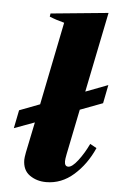

<svg xmlns="http://www.w3.org/2000/svg" viewBox="-52 -741 492 788"><g transform="rotate(5 194.0 -347.0)"><path d="M242 -111Q238 -91 238 -82Q238 -61 253 -61Q269 -61 292.5 -91.5Q316 -122 335 -162L362 -147Q332 -79 281.5 -34.5Q231 10 168 10Q129 10 100 -10.5Q71 -31 71 -74Q71 -82 75 -104L101 -230L17 -199L32 -274L116 -306L185 -648Q150 -657 124 -668L126 -681L363 -704L296 -374L388 -409L373 -333L280 -298Z"/></g></svg>

Font: Trirong ExtraBold
Style: Italic
Weight: 800
Italic angle: -12°
Designer: Katatrad Team
Foundry: CadsonDemak
Version: Version 1.001